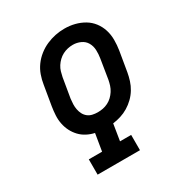

<svg xmlns="http://www.w3.org/2000/svg" viewBox="-174 -873 947 1001"><g transform="rotate(-30 300.0 -373.0)"><path d="M125 0V-92H205L222 -195Q198 -200 176 -211.5Q154 -223 137.5 -240.5Q121 -258 110 -279.5Q99 -301 94 -326Q89 -351 90.5 -377Q92 -403 96 -428L116 -547Q120 -574 129.5 -601Q139 -628 156 -651.5Q173 -675 196.5 -693.5Q220 -712 246.5 -723.5Q273 -735 300 -740.5Q327 -746 355 -746Q387 -746 416.5 -738.5Q446 -731 471.5 -716Q497 -701 515 -677.5Q533 -654 542 -625.5Q551 -597 551 -565.5Q551 -534 546 -503L526 -384Q522 -361 514.5 -337.5Q507 -314 494 -292.5Q481 -271 462.5 -253Q444 -235 422.5 -222Q401 -209 377 -201.5Q353 -194 329 -191L313 -92H380V0ZM289 -281Q305 -281 320.5 -284Q336 -287 351 -294.5Q366 -302 378 -313.5Q390 -325 399 -339Q408 -353 413 -368.5Q418 -384 421 -400L440 -518Q444 -542 443 -566.5Q442 -591 430.5 -611Q419 -631 397 -641Q375 -651 351 -651Q335 -651 319.5 -647.5Q304 -644 289.5 -636.5Q275 -629 263 -617.5Q251 -606 242 -592Q233 -578 228.5 -562.5Q224 -547 221 -532L201 -413Q199 -397 198.5 -381Q198 -365 201 -349.5Q204 -334 211 -320.5Q218 -307 230 -297.5Q242 -288 257.5 -284.5Q273 -281 289 -281Z"/></g></svg>

Font: Iosevka Etoile SmBdObl
Style: Regular
Weight: 600
Italic angle: -9°
Designer: Belleve Invis
Foundry: Belleve Invis
Version: Version 15.5.2; ttfautohint (v1.8.4)